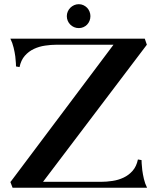

<svg xmlns="http://www.w3.org/2000/svg" viewBox="-20 -882 740 902"><path d="M39.1 0 28.8 -26.9V-27.8H29.8L513.2 -671.9H246.1Q219.7 -671.9 191.7 -667.7Q163.6 -663.6 139.2 -652.1Q114.7 -640.6 96.7 -620.1Q78.6 -599.6 71.8 -566.9L55.2 -569.8Q55.2 -571.8 54.7 -585Q54.2 -598.1 51.8 -617.2Q49.3 -636.2 43.9 -658.4Q38.6 -680.7 28.8 -700.2H660.2L669.9 -671.9L182.1 -27.8H454.1Q480.5 -27.8 508.3 -32Q536.1 -36.1 560.5 -47.6Q585 -59.1 603 -79.6Q621.1 -100.1 627.9 -132.8L645 -129.9Q645 -127.9 645.5 -114.7Q646 -101.6 648.4 -82.5Q650.9 -63.5 656 -41.5Q661.1 -19.5 670.9 0ZM404.8 -806.2Q404.8 -794.4 400.6 -784.2Q396.5 -773.9 389.2 -766.4Q381.8 -758.8 371.8 -754.4Q361.8 -750 350.1 -750Q338.4 -750 328.1 -754.4Q317.9 -758.8 310.3 -766.4Q302.7 -773.9 298.3 -784.2Q293.9 -794.4 293.9 -806.2Q293.9 -817.4 298.3 -827.6Q302.7 -837.9 310.3 -845.5Q317.9 -853 328.1 -857.7Q338.4 -862.3 350.1 -862.3Q361.8 -862.3 371.8 -857.7Q381.8 -853 389.2 -845.5Q396.5 -837.9 400.6 -827.6Q404.8 -817.4 404.8 -806.2Z"/></svg>

Font: Uncial Antiqua
Style: Regular
Weight: 400
Version: Version 1.000